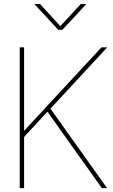

<svg xmlns="http://www.w3.org/2000/svg" viewBox="-20 -972 586 992"><path d="M82 0V-727.5H104.5V-295.9Q145 -339.4 182.1 -379.9Q219.2 -420.4 260.7 -464.8L504.4 -727.5H534.2L240.7 -410.6L533.2 0H506.3L225.1 -395L104.5 -264.2V0ZM186.5 -951.7 291.5 -836.9 397.9 -951.7H426.3V-951.2L302.2 -817.9H280.8L157.7 -951.2V-951.7Z"/></svg>

Font: Inter Display Thin
Style: Regular
Weight: 100
Designer: Rasmus Andersson
Foundry: rsms
Version: Version 4.000;git-a52131595